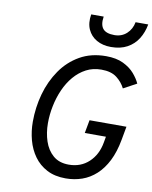

<svg xmlns="http://www.w3.org/2000/svg" viewBox="-100 -1005 866 1091"><g transform="rotate(10 333.0 -459.5)"><path d="M354.5 12Q291.5 12 246.2 -11.8Q201 -35.5 172 -75.8Q143 -116 129.2 -167.2Q115.5 -218.5 115.5 -273Q115.5 -355.5 137.2 -433.8Q159 -512 202.5 -575Q246 -638 310.8 -675Q375.5 -712 461.5 -712Q521 -712 561.2 -692.5Q601.5 -673 626 -644.5Q650.5 -616 662.5 -589L586.5 -548Q569.5 -582.5 537.2 -607.2Q505 -632 448.5 -632Q400 -632 361 -611.5Q322 -591 292 -555.8Q262 -520.5 242 -475.2Q222 -430 211.8 -379.8Q201.5 -329.5 201.5 -280Q201.5 -224.5 217.5 -176.2Q233.5 -128 268.2 -98Q303 -68 358.5 -68Q427.5 -68 474.2 -111.5Q521 -155 533.5 -227L539.5 -261H417.5L431.5 -337H644.5L630.5 -260Q617.5 -188 591.5 -136.5Q565.5 -85 529.2 -52Q493 -19 448.8 -3.5Q404.5 12 354.5 12ZM478.5 -768Q431 -768 396 -787.8Q361 -807.5 344.5 -844Q328 -880.5 336.5 -931H408.5Q401 -884 419.5 -861Q438 -838 486.5 -838Q528 -838 556.5 -864Q585 -890 592.5 -931H665.5Q657 -884 634 -847.2Q611 -810.5 572.2 -789.2Q533.5 -768 478.5 -768Z"/></g></svg>

Font: Overpass
Style: Italic
Weight: 400
Italic angle: -10°
Designer: Delve Withrington, Dave Bailey, Thomas Jockin
Foundry: Delve Fonts LLC
Version: Version 4.000